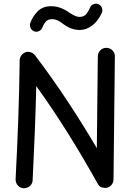

<svg xmlns="http://www.w3.org/2000/svg" viewBox="-20 -968 698 1034"><path d="M107.4 45.9H108.9C132.8 45.9 155.3 27.8 155.8 2.4C164.1 -168.9 171.4 -334 175.3 -504.4C296.9 -335.9 407.2 -156.2 505.4 20C511.7 31.7 519.5 38.6 528.3 41C536.6 43 543 43.9 546.9 43.9C555.7 43.9 564 41.5 571.3 36.6C584.5 27.3 591.3 12.2 591.3 -1.5L598.6 -664.1V-665.5C598.6 -689.5 578.6 -710.4 553.2 -710.4H551.8C527.8 -710.4 507.3 -690.4 506.8 -665L501.5 -169.9C401.9 -339.4 290 -510.7 168.5 -670.4C162.6 -678.7 149.4 -688 136.2 -688.5C134.8 -689 132.8 -689 131.3 -689C109.4 -689 86.4 -669.9 85.9 -643.1C83.5 -421.4 75.2 -222.2 64 -2.4V-1C64 22.9 82 44.4 107.4 45.9ZM165.5 -798.8C168.9 -797.4 172.4 -796.9 175.8 -796.9C186 -796.9 203.1 -803.7 209 -821.8C211.4 -829.1 216.8 -838.4 224.6 -849.1C231.9 -859.4 243.7 -864.7 259.8 -864.7C283.7 -864.7 300.8 -853.5 318.8 -839.8C347.7 -818.4 376.5 -806.6 408.2 -806.6C460.4 -806.6 503.9 -843.8 528.8 -899.9C530.3 -904.3 531.2 -908.2 531.2 -912.6C531.2 -921.9 527.3 -938 510.3 -945.3C505.9 -947.3 502 -948.2 497.6 -948.2C488.3 -948.2 472.2 -944.3 464.8 -926.8C460.4 -916 454.6 -905.3 446.3 -894C438 -882.8 425.3 -877 408.2 -877C392.1 -877 378.4 -884.8 361.3 -895C333.5 -914.1 300.8 -934.6 255.9 -934.6C225.1 -934.6 200.7 -925.3 182.6 -906.7C164.1 -887.7 150.9 -866.7 142.6 -842.8C141.6 -839.4 141.1 -836.4 141.1 -833C141.1 -821.8 147.5 -804.7 165.5 -798.8Z"/></svg>

Font: Mikhak Medium
Style: Regular
Weight: 500
Designer: Amin Abedi
Version: Version 3.2